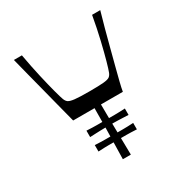

<svg xmlns="http://www.w3.org/2000/svg" viewBox="-163 -828 917 957"><g transform="rotate(-30 296.0 -350.0)"><path d="M153 -291Q136 -356 122.5 -409Q109 -462 97 -508.5Q85 -555 73 -601.5Q61 -648 48 -700H94Q107 -627 121 -566Q135 -505 146 -464Q157 -423 162 -410Q167 -396 176.5 -389Q186 -382 212 -379Q238 -376 295 -376Q352 -376 378 -378.5Q404 -381 413 -388Q422 -395 427 -408Q433 -423 444.5 -464Q456 -505 470.5 -566Q485 -627 498 -700H545Q533 -659 520 -611Q507 -563 494.5 -514.5Q482 -466 470.5 -422.5Q459 -379 450.5 -344.5Q442 -310 439 -291H313Q313 -254 314 -181Q315 -108 317 0H271Q274 -108 275 -181Q276 -254 276 -291ZM406 -177Q387 -178 373 -178.5Q359 -179 346.5 -179.5Q334 -180 321.5 -180Q309 -180 296 -180Q282 -180 270 -180Q258 -180 245.5 -179.5Q233 -179 218.5 -178.5Q204 -178 185 -177V-214Q204 -213 218.5 -212.5Q233 -212 245.5 -212Q258 -212 270.5 -212Q283 -212 296 -212Q310 -212 322 -212Q334 -212 346.5 -212Q359 -212 373 -212.5Q387 -213 406 -214ZM406 -94Q387 -95 373 -95.5Q359 -96 346.5 -96Q334 -96 321.5 -96Q309 -96 296 -96Q282 -96 270 -96Q258 -96 245.5 -96Q233 -96 218.5 -95.5Q204 -95 185 -94V-131Q204 -130 218.5 -129.5Q233 -129 245.5 -129Q258 -129 270.5 -129Q283 -129 296 -129Q310 -129 322 -129Q334 -129 346.5 -129Q359 -129 373 -129.5Q387 -130 406 -131Z"/></g></svg>

Font: Ojuju Medium
Style: Regular
Weight: 500
Designer: Chisaokwu Joboson, Mirko Velimirovic
Foundry: Udi Foundry
Version: Version 1.000